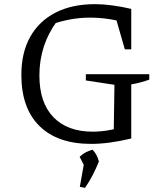

<svg xmlns="http://www.w3.org/2000/svg" viewBox="-20 -686 779 926"><path d="M419 8Q258 8 170.5 -78Q83 -164 83 -325Q83 -432 125.5 -508Q168 -584 247.5 -625Q327 -666 438 -666Q476 -666 521.5 -660Q567 -654 613 -643L590 -575Q547 -588 502.5 -594.5Q458 -601 413 -601Q360 -601 306.5 -590Q253 -579 202 -558L255 -584Q213 -527 191.5 -461.5Q170 -396 170 -322Q170 -191 237.5 -121Q305 -51 427 -51Q464 -51 505 -58Q546 -65 592 -79L613 -18Q559 -5 510.5 1.5Q462 8 419 8ZM528 -18 532 -277 394 -298V-328H700V-302Q681 -295 659 -289Q637 -283 613 -279V-18ZM582 -448 526 -643H613V-448ZM365 215 387 91 457 93Q444 125 428 156.5Q412 188 390 220ZM394 129 364 70Q379 56 394 48.5Q409 41 426 36Q438 48 445 61.5Q452 75 457 93Z"/></svg>

Font: Piazzolla Thin
Style: Regular
Weight: 400
Version: Version 2.001